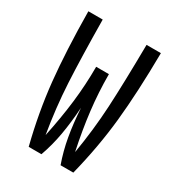

<svg xmlns="http://www.w3.org/2000/svg" viewBox="-154 -720 746 815"><g transform="rotate(30 219.0 -312.5)"><path d="M109.4 0Q72.3 -147.5 57.6 -289.1Q43 -430.7 41 -625H111.3Q113.3 -436.5 119.6 -318.4Q126 -200.2 146.5 -79.1Q167 -175.8 177.2 -262.2Q187.5 -348.6 187.5 -437.5H250Q250 -348.6 260.3 -262.2Q270.5 -175.8 291 -79.1Q311.5 -200.2 317.9 -318.4Q324.2 -436.5 326.2 -625H396.5Q394.5 -430.7 379.9 -289.1Q365.2 -147.5 328.1 0H265.6Q245.1 -57.6 234.4 -118.7Q223.6 -179.7 218.8 -254.9Q213.9 -179.7 203.1 -118.7Q192.4 -57.6 171.9 0Z"/></g></svg>

Font: Sudo Variable
Style: Regular
Weight: 400
Monospace: yes
Designer: Jens Kutilek
Foundry: Jens Kutilek
Version: Version 0.040